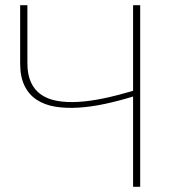

<svg xmlns="http://www.w3.org/2000/svg" viewBox="-20 -723 674 743"><path d="M522.5 -703V0H495V-349.5Q440 -332.5 386.2 -321Q332.5 -309.5 283.8 -306.5Q235 -303.5 193.8 -310.2Q152.5 -317 122.2 -336.8Q92 -356.5 75 -391Q58 -425.5 58 -478V-703H86V-478Q86 -434.5 99.8 -404.5Q113.5 -374.5 139.2 -356.8Q165 -339 201.8 -332.5Q238.5 -326 284 -328.8Q329.5 -331.5 382.8 -342.8Q436 -354 495 -371.5V-703Z"/></svg>

Font: Lato ExtraLight
Style: Regular
Weight: 275
Designer: Lukasz Dziedzic with Adam Twardoch and Botio Nikoltchev
Foundry: tyPoland Lukasz Dziedzic
Version: Version 2.015; 2015-08-06; http://www.latofonts.com/